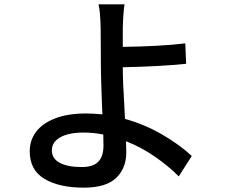

<svg xmlns="http://www.w3.org/2000/svg" viewBox="-20 -813 1040 885"><path d="M365 -202Q296 -202 257.5 -180Q219 -158 219 -120Q219 -82 255.5 -62.5Q292 -43 357 -43Q409 -43 433 -67.5Q457 -92 457 -143L456 -193Q411 -202 365 -202ZM546 -685V-597Q715 -599 834 -613L838 -519Q726 -507 546 -503Q546 -437 553 -327L556 -265Q646 -240 726.5 -193.5Q807 -147 864 -94L804 0Q755 -49 692.5 -92Q630 -135 561 -162L562 -109Q562 -38 515.5 7Q469 52 366 52Q253 52 185 11.5Q117 -29 117 -116Q117 -166 146 -205Q175 -244 233.5 -267Q292 -290 378 -290Q404 -290 452 -286L450 -330Q449 -359 447 -418.5Q445 -478 445 -511L444 -685Q442 -763 434 -793H554Q548 -756 546 -685Z"/></svg>

Font: Sinter Medium
Style: Regular
Weight: 500
Foundry: Adobe & rsms
Version: Version 1.000